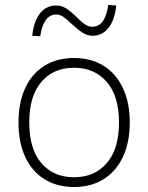

<svg xmlns="http://www.w3.org/2000/svg" viewBox="-20 -740 593 768"><path d="M276 8Q208 8 158 -23Q108 -54 81 -112Q54 -170 54 -250Q54 -330 81 -388Q108 -446 158 -477Q208 -508 276 -508Q344 -508 394 -477Q444 -446 471.5 -388Q499 -330 499 -250Q499 -170 471.5 -112Q444 -54 394 -23Q344 8 276 8ZM276 -31Q358 -31 407 -87.5Q456 -144 456 -250Q456 -356 407 -412.5Q358 -469 276 -469Q194 -469 145.5 -412.5Q97 -356 97 -250Q97 -144 145.5 -87.5Q194 -31 276 -31ZM141 -595 109 -597Q115 -655 140 -686.5Q165 -718 205 -718Q226 -718 244.5 -706.5Q263 -695 287 -671Q309 -649 322.5 -641Q336 -633 349 -633Q401 -633 413 -720L445 -718Q439 -660 414 -628.5Q389 -597 350 -597Q330 -597 311.5 -608.5Q293 -620 267 -644Q245 -665 232 -673.5Q219 -682 205 -682Q179 -682 163 -659.5Q147 -637 141 -595Z"/></svg>

Font: Mulish ExtraLight
Style: Regular
Weight: 200
Designer: Vernon Adams
Foundry: Vernon Adams
Version: Version 3.603